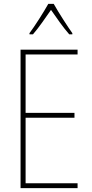

<svg xmlns="http://www.w3.org/2000/svg" viewBox="-20 -1036 472 990"><path d="M257 -1016H229C205 -973 158 -899 132 -865V-859H150C180 -893 217 -948 243 -985C270 -946 306 -894 337 -859H353V-865C334 -891 282 -971 257 -1016ZM380 -66V-91H112V-429H364V-454H112V-755H380V-780H86V-66Z"/></svg>

Font: Noto Sans Malayalam UI Condensed Thin
Style: Regular
Weight: 100
Width: 3
Designer: Jelle Bosma - Monotype Design Team
Foundry: Monotype Imaging Inc.
Version: Version 2.104